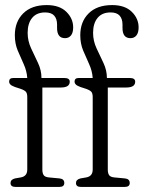

<svg xmlns="http://www.w3.org/2000/svg" viewBox="-20 -737 566 757"><path d="M147 -68Q147 -54.5 152 -46.8Q157 -39 172.5 -37.5L215 -33.5Q233.5 -31.5 233.5 -15.5Q233.5 0 214 0H41Q21.5 0 21.5 -15.5Q21.5 -29 39 -33.5L62 -37.5Q87.5 -42 87.5 -68.5V-354Q87.5 -369 82 -375.2Q76.5 -381.5 60.5 -387L39 -394Q25.5 -399 20.8 -404Q16 -409 16 -415.5Q16 -429.5 32.5 -429.5H87.5Q85.5 -458 73.5 -484Q61.5 -510 50 -537.5Q38.5 -565 38.5 -598Q38.5 -651.5 71.5 -684.2Q104.5 -717 164 -717Q214.5 -717 241.5 -690.5Q268.5 -664 268.5 -629Q268.5 -608 259.8 -597.2Q251 -586.5 236.5 -586.5Q205 -586.5 205 -626.5V-640Q205 -662.5 193.8 -675.2Q182.5 -688 158 -688Q124.5 -688 106.8 -666.5Q89 -645 89 -607.5Q89 -575.5 102.8 -546.2Q116.5 -517 130 -488.5Q143.5 -460 143.5 -429.5H233.5Q255 -429.5 255 -415Q255 -392 220 -392H147ZM405 -68Q405 -54.5 410 -46.8Q415 -39 430.5 -37.5L473 -33.5Q491.5 -31.5 491.5 -15.5Q491.5 0 472 0H299Q279.5 0 279.5 -15.5Q279.5 -29 297 -33.5L320 -37.5Q345.5 -42 345.5 -68.5V-354Q345.5 -369 340 -375.2Q334.5 -381.5 318.5 -387L297 -394Q283.5 -399 278.8 -404Q274 -409 274 -415.5Q274 -429.5 290.5 -429.5H345.5Q343.5 -458 331.5 -484Q319.5 -510 308 -537.5Q296.5 -565 296.5 -598Q296.5 -651.5 329.5 -684.2Q362.5 -717 422 -717Q472.5 -717 499.5 -690.5Q526.5 -664 526.5 -629Q526.5 -608 517.8 -597.2Q509 -586.5 494.5 -586.5Q463 -586.5 463 -626.5V-640Q463 -662.5 451.8 -675.2Q440.5 -688 416 -688Q382.5 -688 364.8 -666.5Q347 -645 347 -607.5Q347 -575.5 360.8 -546.2Q374.5 -517 388 -488.5Q401.5 -460 401.5 -429.5H491.5Q513 -429.5 513 -415Q513 -392 478 -392H405Z"/></svg>

Font: Fraunces 144pt S100 Light
Style: Regular
Weight: 300
Version: Version 1.000; ttfautohint (v1.8.3)